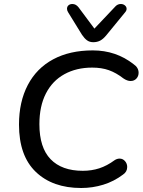

<svg xmlns="http://www.w3.org/2000/svg" viewBox="-20 -931 715 960"><path d="M75 -308Q75 -422 119 -506Q163 -590 246 -634.5Q329 -679 444 -679Q560 -679 648 -610Q673 -593 673 -567Q673 -550 662 -538Q651 -526 633 -526Q616 -526 597 -539Q561 -567 524.5 -580Q488 -593 441 -593Q362 -593 302 -560Q242 -527 209.5 -463.5Q177 -400 177 -310Q177 -193 233 -135Q289 -77 394 -77Q438 -77 476.5 -89.5Q515 -102 553 -130Q565 -138 578 -138Q594 -138 605 -125.5Q616 -113 616 -96Q616 -72 595 -58Q550 -24 496.5 -7.5Q443 9 386 9Q243 9 159 -71.5Q75 -152 75 -308ZM390 -757 321 -869Q315 -878 315 -887Q315 -898 322.5 -904.5Q330 -911 342 -911Q360 -911 373 -894L452 -788L558 -900Q569 -911 584 -911Q596 -911 604.5 -904Q613 -897 613 -887Q613 -878 606 -870L511 -754Q496 -736 481 -728Q466 -720 446 -720Q428 -720 415 -729.5Q402 -739 390 -757Z"/></svg>

Font: SN Pro
Style: Italic
Weight: 400
Italic angle: -9°
Designer: Tobias Whetton
Foundry: Supernotes
Version: Version 1.003